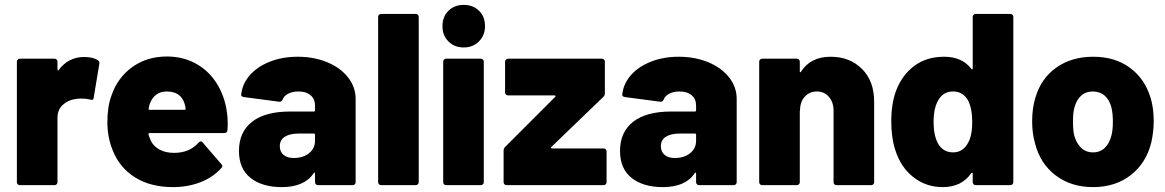

<svg xmlns="http://www.w3.org/2000/svg" viewBox="-20 -757 4765 785"><path d="M380 -511Q388 -506 386 -495L363 -357Q362 -345 349 -350Q331 -354 315 -354Q297 -354 288 -352Q258 -348 236.5 -328Q215 -308 215 -275V-12Q215 -7 211.5 -3.5Q208 0 203 0H61Q56 0 52.5 -3.5Q49 -7 49 -12V-505Q49 -510 52.5 -513.5Q56 -517 61 -517H203Q208 -517 211.5 -513.5Q215 -510 215 -505V-473Q215 -470 217 -469Q219 -468 220 -471Q260 -524 324 -524Q360 -524 380 -511Z M911 -252Q911 -234 910 -225Q909 -213 897 -213H592Q590 -213 588 -211.5Q586 -210 587 -207Q590 -197 598 -179Q609 -158 633 -145Q657 -132 692 -132Q755 -132 792 -174Q797 -179 801 -179Q806 -179 809 -174L885 -86Q889 -83 889 -78Q889 -74 885 -70Q851 -32 799.5 -12Q748 8 687 8Q596 8 532.5 -31.5Q469 -71 441 -142Q419 -195 419 -258Q419 -322 436 -367Q461 -440 521 -483Q581 -526 662 -526Q728 -526 780 -497.5Q832 -469 864.5 -418.5Q897 -368 907 -304Q911 -281 911 -252ZM593 -334Q589 -323 588 -313Q586 -308 592 -308H735Q739 -308 739 -312Q739 -320 735 -332Q720 -383 662 -383Q612 -383 593 -334Z M1434 -353V-12Q1434 -7 1430.5 -3.5Q1427 0 1422 0H1280Q1275 0 1271.5 -3.5Q1268 -7 1268 -12V-47Q1268 -51 1266 -51.5Q1264 -52 1262 -48Q1224 8 1132 8Q1052 8 1004.5 -29.5Q957 -67 957 -140Q957 -217 1010.5 -259Q1064 -301 1166 -301H1263Q1268 -301 1268 -306V-325Q1268 -352 1250 -367.5Q1232 -383 1200 -383Q1176 -383 1158.5 -374Q1141 -365 1136 -351Q1131 -340 1122 -341L978 -360Q966 -362 966 -369Q970 -413 1000.5 -448.5Q1031 -484 1082.5 -504.5Q1134 -525 1197 -525Q1264 -525 1318 -502.5Q1372 -480 1403 -440.5Q1434 -401 1434 -353ZM1268 -182V-206Q1268 -211 1263 -211H1203Q1165 -211 1144.5 -198Q1124 -185 1124 -159Q1124 -137 1139 -124Q1154 -111 1181 -111Q1219 -111 1243.5 -130.5Q1268 -150 1268 -182Z M1538 -700H1680Q1685 -700 1688.5 -696.5Q1692 -693 1692 -688V-12Q1692 -7 1688.5 -3.5Q1685 0 1680 0H1538Q1533 0 1529.5 -3.5Q1526 -7 1526 -12V-688Q1526 -693 1529.5 -696.5Q1533 -700 1538 -700Z M1789 -650Q1789 -689 1813.5 -713Q1838 -737 1876 -737Q1914 -737 1938.5 -713Q1963 -689 1963 -650Q1963 -613 1938.5 -588Q1914 -563 1876 -563Q1838 -563 1813.5 -587.5Q1789 -612 1789 -650ZM1804 -517H1946Q1951 -517 1954.5 -513.5Q1958 -510 1958 -505V-12Q1958 -7 1954.5 -3.5Q1951 0 1946 0H1804Q1799 0 1795.5 -3.5Q1792 -7 1792 -12V-505Q1792 -510 1795.5 -513.5Q1799 -517 1804 -517Z M2045 -156 2250 -361Q2252 -363 2251 -365Q2250 -367 2247 -367H2057Q2052 -367 2048.5 -370.5Q2045 -374 2045 -379V-505Q2045 -510 2048.5 -513.5Q2052 -517 2057 -517H2441Q2446 -517 2449.5 -513.5Q2453 -510 2453 -505V-376Q2453 -367 2447 -361L2234 -156Q2232 -154 2233 -152Q2234 -150 2237 -150H2448Q2453 -150 2456.5 -146.5Q2460 -143 2460 -138V-12Q2460 -7 2456.5 -3.5Q2453 0 2448 0H2051Q2046 0 2042.5 -3.5Q2039 -7 2039 -12V-141Q2039 -150 2045 -156Z M2992 -353V-12Q2992 -7 2988.5 -3.5Q2985 0 2980 0H2838Q2833 0 2829.5 -3.5Q2826 -7 2826 -12V-47Q2826 -51 2824 -51.5Q2822 -52 2820 -48Q2782 8 2690 8Q2610 8 2562.5 -29.5Q2515 -67 2515 -140Q2515 -217 2568.5 -259Q2622 -301 2724 -301H2821Q2826 -301 2826 -306V-325Q2826 -352 2808 -367.5Q2790 -383 2758 -383Q2734 -383 2716.5 -374Q2699 -365 2694 -351Q2689 -340 2680 -341L2536 -360Q2524 -362 2524 -369Q2528 -413 2558.5 -448.5Q2589 -484 2640.5 -504.5Q2692 -525 2755 -525Q2822 -525 2876 -502.5Q2930 -480 2961 -440.5Q2992 -401 2992 -353ZM2826 -182V-206Q2826 -211 2821 -211H2761Q2723 -211 2702.5 -198Q2682 -185 2682 -159Q2682 -137 2697 -124Q2712 -111 2739 -111Q2777 -111 2801.5 -130.5Q2826 -150 2826 -182Z M3554 -341V-12Q3554 -7 3550.5 -3.5Q3547 0 3542 0H3400Q3395 0 3391.5 -3.5Q3388 -7 3388 -12V-305Q3388 -339 3369 -361Q3350 -383 3320 -383Q3291 -383 3272 -363.5Q3253 -344 3251 -312V-305H3250V-12Q3250 -7 3246.5 -3.5Q3243 0 3238 0H3096Q3091 0 3087.5 -3.5Q3084 -7 3084 -12V-505Q3084 -510 3087.5 -513.5Q3091 -517 3096 -517H3238Q3243 -517 3246.5 -513.5Q3250 -510 3250 -505V-466Q3250 -462 3251.5 -461.5Q3253 -461 3255 -464Q3294 -525 3376 -525Q3454 -525 3504 -475.5Q3554 -426 3554 -341Z M3969 -700H4111Q4116 -700 4119.5 -696.5Q4123 -693 4123 -688V-12Q4123 -7 4119.5 -3.5Q4116 0 4111 0H3969Q3964 0 3960.5 -3.5Q3957 -7 3957 -12V-47Q3957 -50 3955 -51Q3953 -52 3951 -49Q3912 8 3834 8Q3766 8 3714 -33Q3662 -74 3640 -145Q3624 -194 3624 -261Q3624 -334 3644 -387Q3668 -450 3718 -487.5Q3768 -525 3840 -525Q3913 -525 3951 -476Q3953 -473 3955 -473.5Q3957 -474 3957 -477V-688Q3957 -693 3960.5 -696.5Q3964 -700 3969 -700ZM3955 -258Q3955 -315 3937 -348Q3916 -383 3877 -383Q3836 -383 3816 -347Q3797 -315 3797 -258Q3797 -206 3814 -172Q3835 -134 3877 -134Q3917 -134 3938 -173Q3955 -203 3955 -258Z M4212 -170Q4200 -211 4200 -260Q4200 -315 4213 -357Q4236 -436 4298.5 -480.5Q4361 -525 4450 -525Q4538 -525 4599 -480.5Q4660 -436 4684 -358Q4697 -316 4697 -262Q4697 -219 4687 -174Q4666 -90 4603 -41Q4540 8 4449 8Q4359 8 4296 -40Q4233 -88 4212 -170ZM4524 -203Q4530 -223 4530 -260Q4530 -294 4524 -318Q4516 -349 4496.5 -366Q4477 -383 4448 -383Q4419 -383 4400 -365.5Q4381 -348 4373 -318Q4367 -299 4367 -260Q4367 -224 4372 -203Q4381 -171 4400.5 -152.5Q4420 -134 4449 -134Q4478 -134 4497 -152.5Q4516 -171 4524 -203Z"/></svg>

Font: BARLOWEXTRABOLD
Style: Regular
Weight: 800
Designer: Jeremy Tribby
Foundry: Tribby Type
Version: Version 1.422